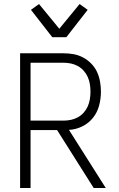

<svg xmlns="http://www.w3.org/2000/svg" viewBox="-20 -935 590 955"><path d="M446 0 264 -288H132V0H80V-670H296Q321 -670 346 -665.5Q371 -661 393.5 -649Q416 -637 434 -618.5Q452 -600 462.5 -577.5Q473 -555 477.5 -529.5Q482 -504 482 -479Q482 -444 473 -410Q464 -376 442.5 -349Q421 -322 389.5 -306.5Q358 -291 323 -289L506 0ZM296 -335Q315 -335 333.5 -339Q352 -343 368 -352Q384 -361 396.5 -375Q409 -389 416.5 -406Q424 -423 427 -441.5Q430 -460 430 -479Q430 -498 427 -516.5Q424 -535 416.5 -552Q409 -569 396.5 -583Q384 -597 368 -606Q352 -615 333.5 -619Q315 -623 296 -623H132V-335ZM240 -750 134 -886 174 -915 275 -792 376 -915 416 -886 310 -750Z"/></svg>

Font: Lode Dark Term
Style: Regular
Weight: 400
Monospace: yes
Designer: Belleve Invis
Foundry: Belleve Invis
Version: Version 29.2.0